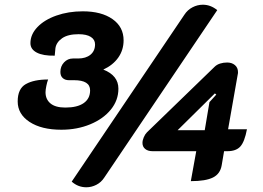

<svg xmlns="http://www.w3.org/2000/svg" viewBox="-20 -758 1114 814"><path d="M762 -696Q775 -716 796 -727Q817 -738 840 -738Q873 -738 901 -715L422 -5Q409 15 388.5 25.5Q368 36 346 36Q311 36 284 12ZM55 -328Q55 -382 89.5 -401.5Q124 -421 184 -421Q180 -411 176.5 -394Q173 -377 173 -367Q173 -337 194 -319.5Q215 -302 257 -302Q308 -302 335 -321Q362 -340 362 -375Q362 -418 294 -418H272Q256 -418 246 -427Q236 -436 236 -453Q236 -477 251.5 -493.5Q267 -510 289 -510H311Q344 -510 363.5 -526Q383 -542 383 -570Q383 -590 365 -601.5Q347 -613 313 -613Q268 -613 243.5 -596Q219 -579 215 -554Q213 -539 212 -522Q163 -521 136 -535Q109 -549 109 -575Q109 -612 138.5 -643Q168 -674 219 -692Q270 -710 331 -710Q410 -710 457 -677Q504 -644 504 -587Q504 -546 481.5 -514Q459 -482 418 -463Q482 -438 482 -382Q482 -333 450 -293.5Q418 -254 362.5 -231Q307 -208 240 -208Q156 -208 105.5 -241Q55 -274 55 -328ZM812 -117H627Q607 -117 595.5 -126.5Q584 -136 584 -152Q584 -163 589.5 -176Q595 -189 603 -197L890 -475Q899 -484 913 -488.5Q927 -493 943 -493Q963 -493 976 -482Q989 -471 989 -452Q989 -446 988 -443L947 -210H1027Q1017 -157 999 -137Q981 -117 944 -117H930L920 -58Q914 -21 883 -5.5Q852 10 789 10ZM848 -206 868 -325 897 -357 891 -362 733 -206Z"/></svg>

Font: K2D SemiBold
Style: Italic
Weight: 600
Italic angle: -10°
Designer: Katatrad Aksorn Co.,Ltd.
Foundry: Cadson Demak Co.,Ltd.
Version: Version 1.000; ttfautohint (v1.6)